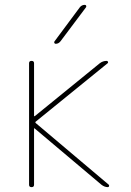

<svg xmlns="http://www.w3.org/2000/svg" viewBox="-20 -770 540 790"><path d="M99.6 -9.8V-509.8Q99.6 -519.5 109.9 -519.5Q120.1 -519.5 120.1 -509.8V-293Q120.1 -292 121.1 -292H123L390.6 -509.8Q403.3 -519.5 418.9 -519.5Q422.9 -519.5 424.3 -515.6Q425.8 -511.7 422.9 -509.8L127 -269.5Q124 -266.6 127 -263.7L427.7 -9.8Q429.7 -7.8 428.7 -3.9Q427.7 0 423.8 0Q410.2 0 397.5 -9.8L123 -241.2Q122.1 -242.2 121.1 -242.2Q120.1 -242.2 120.1 -241.2V-9.8Q120.1 0 109.9 0Q99.6 0 99.6 -9.8ZM209 -589.8Q205.1 -589.8 203.6 -593.3Q202.1 -596.7 204.1 -599.6L308.6 -740.2Q316.4 -750 329.1 -750Q333 -750 334.5 -746.6Q335.9 -743.2 334 -740.2L228.5 -599.6Q220.7 -589.8 209 -589.8Z"/></svg>

Font: Rounded Mgen+ 1mn thin
Style: Regular
Weight: 100
Designer: [Source Han Sans]
Ryoko NISHIZUKA  (kana & ideographs); Paul D. Hunt (Latin, Greek & Cyrillic); Wenlong ZHANG  (bopomofo
Version: Version 1.059.20150602